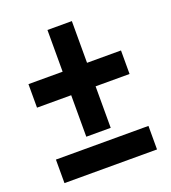

<svg xmlns="http://www.w3.org/2000/svg" viewBox="-119 -723 723 813"><g transform="rotate(-20 242.0 -317.0)"><path d="M33 0V-106H450V0ZM297 -446H450V-340H297V-153H187V-340H33V-446H187V-634H297Z"/></g></svg>

Font: Noto Sans Display Condensed
Style: Bold
Weight: 700
Width: 3
Designer: Monotype Design Team
Foundry: Monotype Imaging Inc.
Version: Version 2.003